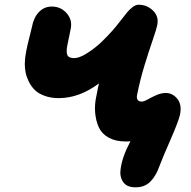

<svg xmlns="http://www.w3.org/2000/svg" viewBox="-20 -632 815 820"><path d="M559.1 168Q521 168 505.6 144.8Q490.2 121.6 495.1 89.8Q502 37.1 537.1 -28.8Q531.2 -27.8 517.1 -27.8Q473.6 -27.8 444.1 -44.2Q414.6 -60.5 401.9 -88.4Q389.2 -116.2 386.2 -152.6Q383.3 -189 393.1 -229Q398.4 -259.3 402.8 -275.9Q318.8 -212.9 231 -212.9Q197.3 -212.9 170.7 -222.7Q144 -232.4 128.7 -247.6Q113.3 -262.7 103.3 -283Q93.3 -303.2 89.6 -321.5Q85.9 -339.8 85.9 -358.9Q85.9 -381.3 91.3 -410.2Q96.7 -439 105.5 -472.7Q114.3 -506.3 116.2 -516.1Q123.5 -556.6 146 -580.3Q168.5 -604 201.2 -604Q239.7 -604 264.6 -575.7Q289.6 -547.4 282.2 -509.8Q278.8 -494.6 267.1 -436Q262.2 -409.2 267.8 -396.5Q273.4 -383.8 296.9 -383.8Q319.3 -383.8 352.8 -405.3Q386.2 -426.8 411.6 -450.9Q437 -475.1 460.9 -502Q475.1 -518.1 494.1 -542.7Q513.2 -567.4 523.2 -579.6Q533.2 -591.8 546.4 -601.8Q559.6 -611.8 571.8 -611.8Q607.4 -611.8 633.1 -587.2Q658.7 -562.5 651.9 -526.9Q647.9 -506.3 632.1 -460.7Q616.2 -415 597.2 -352.8Q578.1 -290.5 565.9 -229Q559.1 -198.2 585.9 -198.2Q594.7 -198.2 611.1 -207.5Q627.4 -216.8 647.9 -225.8Q668.5 -234.9 688 -234.9Q716.8 -234.9 737.1 -210.4Q757.3 -186 749 -143.1Q742.7 -114.3 708.3 -35.6Q673.8 43 661.1 77.1Q646 120.1 621.8 144Q597.7 168 559.1 168Z"/></svg>

Font: Shantell Sans Irregular
Style: Italic
Weight: 800
Italic angle: -11.31°
Designer: Stephen Nixon, Anya Danilova, Shantell Martin
Foundry: Arrow Type
Version: Version 1.006;[9816181b4]